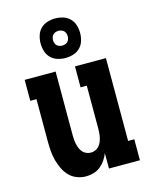

<svg xmlns="http://www.w3.org/2000/svg" viewBox="-117 -845 733 929"><g transform="rotate(-15 250.0 -380.5)"><path d="M198 8Q175 8 152.5 -0.5Q130 -9 114 -26Q98 -43 88 -64Q78 -85 72 -107.5Q66 -130 64 -153.5Q62 -177 62 -200V-415H31V-520H186V-200Q186 -189 187 -177.5Q188 -166 190.5 -155Q193 -144 197.5 -133.5Q202 -123 209.5 -114.5Q217 -106 228 -101.5Q239 -97 250 -97Q261 -97 272 -101.5Q283 -106 290.5 -114.5Q298 -123 302.5 -133.5Q307 -144 309.5 -155Q312 -166 313 -177.5Q314 -189 314 -200V-415H283V-520H438V-105H469V0H314V-77Q307 -59 296 -43Q285 -27 270 -15Q255 -3 236 2.5Q217 8 198 8ZM250 -571Q230 -571 210.5 -577Q191 -583 177 -597Q163 -611 157 -630.5Q151 -650 151 -670Q151 -690 157 -709.5Q163 -729 177 -743Q191 -757 210.5 -763Q230 -769 250 -769Q270 -769 289.5 -763Q309 -757 323 -743Q337 -729 343 -709.5Q349 -690 349 -670Q349 -650 343 -630.5Q337 -611 323 -597Q309 -583 289.5 -577Q270 -571 250 -571ZM250 -633Q257 -633 264.5 -635.5Q272 -638 277 -643Q282 -648 284.5 -655.5Q287 -663 287 -670Q287 -677 284.5 -684.5Q282 -692 277 -697Q272 -702 264.5 -704.5Q257 -707 250 -707Q243 -707 235.5 -704.5Q228 -702 223 -697Q218 -692 215.5 -684.5Q213 -677 213 -670Q213 -663 215.5 -655.5Q218 -648 223 -643Q228 -638 235.5 -635.5Q243 -633 250 -633Z"/></g></svg>

Font: Iosevka Curly Slab Extrabold
Style: Regular
Weight: 800
Monospace: yes
Designer: Belleve Invis
Foundry: Belleve Invis
Version: Version 22.1.2; ttfautohint (v1.8.4)